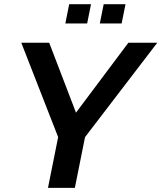

<svg xmlns="http://www.w3.org/2000/svg" viewBox="-20 -904 777 924"><path d="M82.5 -698.2H216.8L345.7 -361.8L597.7 -698.2H736.8L389.2 -244.1L340.3 0H210.9L259.8 -244.1ZM584 -883.8 565.4 -791H460.4L479 -883.8ZM418 -883.8 399.4 -791H294.4L313 -883.8Z"/></svg>

Font: Sansation
Style: Bold Italic
Weight: 700
Designer: Bernd Montag
Version: Version 1.301